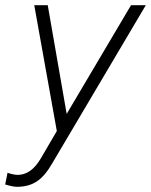

<svg xmlns="http://www.w3.org/2000/svg" viewBox="-60 -501 582 740"><path d="M6 219Q-2 219 -12.5 217Q-23 215 -40 210L-31 165Q-19 169 -9 171Q1 173 8 173Q34 173 56 157.5Q78 142 97 110L159 4L72 -481H124L197 -62L445 -481H502L141 129Q113 178 81.5 198.5Q50 219 6 219Z"/></svg>

Font: Red Hat Text
Style: Italic
Weight: 300
Italic angle: -12°
Designer: Pentagram, MCKL
Foundry: Pentagram, MCKL
Version: Version 1.023